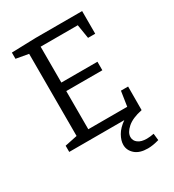

<svg xmlns="http://www.w3.org/2000/svg" viewBox="-215 -819 1051 1160"><g transform="rotate(-30 310.5 -239.0)"><path d="M504.3 -164.3H554.3L553.7 0H48.7V-43.3L148.3 -64L135.3 -45.7V-650L148 -632L48.7 -649.7V-693L216 -698H541.7V-540H491.7L474 -650.3L491.3 -637H202.3L217 -651.7V-372L202.3 -386.7H468.7V-327.3H202.3L217 -343.7V-46.3L202.3 -61H504L486.3 -46.3ZM471.8 219.7Q414.1 219.7 383.5 192.4Q352.8 165 352.8 127Q352.8 96.8 372.2 62.6Q391.6 28.5 433.1 -0.2Q474.6 -29 539.1 -41.5L553.3 0Q483.8 14.3 448.7 45.4Q413.6 76.5 413.6 107.8Q413.6 133.5 435.3 149.5Q457.1 165.5 495.6 165.5Q506.8 165.5 519.2 164Q531.6 162.5 545.1 160L550.3 207Q528.8 213.2 508.8 216.5Q488.8 219.7 471.8 219.7Z"/></g></svg>

Font: Bitter Thin
Style: Regular
Weight: 100
Designer: Sol Matas, and Bitter project Authors
Foundry: Sol Matas
Version: Version 2.002